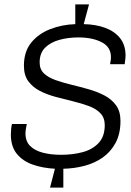

<svg xmlns="http://www.w3.org/2000/svg" viewBox="-20 -781 591 867"><path d="M206 66 228 -19Q172 -22 127 -38Q82 -54 55.5 -87Q29 -120 29 -174Q29 -185 30.5 -200Q32 -215 34 -221H101Q100 -217 97.5 -202.5Q95 -188 95 -179Q95 -143 116 -122Q137 -101 173.5 -91.5Q210 -82 256 -82Q309 -82 353.5 -94Q398 -106 425.5 -135.5Q453 -165 453 -216Q453 -249 433.5 -269.5Q414 -290 381.5 -302Q349 -314 310 -323.5Q271 -333 231.5 -343.5Q192 -354 160 -370.5Q128 -387 108 -414Q88 -441 88 -484Q88 -548 121 -588.5Q154 -629 207 -649.5Q260 -670 320 -672V-761H382L358 -672Q412 -671 454.5 -655.5Q497 -640 522 -609Q547 -578 547 -529Q547 -523 546 -515Q545 -507 543 -491H477Q480 -506 480.5 -512.5Q481 -519 481 -523Q481 -569 439 -590.5Q397 -612 334 -612Q288 -612 248 -601Q208 -590 183.5 -565.5Q159 -541 159 -499Q159 -468 178.5 -449.5Q198 -431 230.5 -419.5Q263 -408 302 -398.5Q341 -389 380 -378Q419 -367 451.5 -350Q484 -333 504 -305.5Q524 -278 524 -235Q524 -177 502 -136Q480 -95 443.5 -69.5Q407 -44 361 -32Q315 -20 266 -19V66Z"/></svg>

Font: Chivo Medium ExtraLight
Style: Italic
Weight: 250
Italic angle: -8.05°
Version: Version 2.002